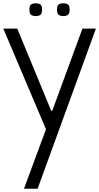

<svg xmlns="http://www.w3.org/2000/svg" viewBox="-25 -808 604 1169"><path d="M121 341 255 -21 -5 -634H80L287 -133H293L477 -634H559L204 341ZM360 -710Q344 -710 333 -717Q322 -724 322 -749Q322 -775 333 -781.5Q344 -788 360 -788Q377 -788 388 -781.5Q399 -775 399 -749Q399 -724 388 -717Q377 -710 360 -710ZM192 -710Q176 -710 165 -717Q154 -724 154 -749Q154 -775 165 -781.5Q176 -788 192 -788Q209 -788 220 -781.5Q231 -775 231 -749Q231 -724 220 -717Q209 -710 192 -710Z"/></svg>

Font: Matangi Medium
Style: Regular
Weight: 500
Designer: Prashant Pant
Foundry: The Graphic Ant
Version: Version 3.002